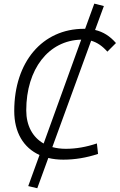

<svg xmlns="http://www.w3.org/2000/svg" viewBox="-20 -860 652 1046"><path d="M183.1 165.5 243.2 0.5C268.6 6.8 295.9 9.8 325.2 9.8C387.7 9.8 450.7 -0.5 514.2 -21.5L507.8 -78.6C450.2 -59.1 394 -49.3 338.4 -49.3C312 -49.3 287.1 -52.7 265.1 -58.6L476.6 -638.2C509.3 -628.9 537.6 -609.4 564.9 -578.6L611.8 -625.5C579.1 -663.1 542.5 -686.5 498 -696.8L545.9 -827.1L493.7 -840.3L443.8 -703.1C441.9 -703.1 439.5 -703.1 437.5 -703.1C210.9 -703.1 57.6 -522.5 57.6 -255.4C57.6 -139.2 107.4 -55.2 195.3 -15.6L133.8 153.8ZM217.8 -78.1C157.7 -112.3 123 -175.3 123 -258.8C123 -483.9 244.6 -640.1 422.4 -644Z"/></svg>

Font: Cascadia Mono NF Light
Style: Italic
Weight: 300
Italic angle: -10°
Monospace: yes
Designer: Aaron Bell
Foundry: Saja Typeworks
Version: Version 2404.023